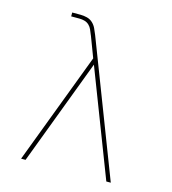

<svg xmlns="http://www.w3.org/2000/svg" viewBox="-109 -825 819 914"><g transform="rotate(15 300.0 -367.5)"><path d="M79 0 287 -550 248 -653Q248 -653 248 -653.5Q248 -654 247 -654V-655Q242 -667 237 -679Q232 -691 222.5 -700Q213 -709 200.5 -712.5Q188 -716 175 -716H134V-735H175Q191 -735 207 -731Q223 -727 235 -716Q247 -705 254 -690Q261 -675 267 -660L521 0H499L298 -522L101 0Z"/></g></svg>

Font: Iosevka SS04 Thin Extended
Style: Regular
Weight: 100
Width: 7
Monospace: yes
Designer: Belleve Invis
Foundry: Belleve Invis
Version: Version 19.0.0; ttfautohint (v1.8.4)